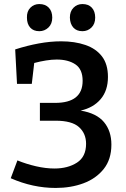

<svg xmlns="http://www.w3.org/2000/svg" viewBox="-20 -917 624 948"><path d="M255 11Q142 11 33 -37L66 -125Q110 -107 158 -96Q206 -85 249 -85Q315 -85 360 -114Q405 -143 405 -207Q405 -258 370 -289.5Q335 -321 255 -321H177V-409H252Q388 -409 388 -518Q388 -575 352.5 -599Q317 -623 260 -623Q236 -623 207.5 -618.5Q179 -614 149 -606L137 -503H64L55 -673Q114 -692 171.5 -702.5Q229 -713 282 -713Q349 -713 401.5 -695Q454 -677 483.5 -638.5Q513 -600 513 -537Q513 -470 477 -427.5Q441 -385 378 -371Q457 -358 493.5 -314Q530 -270 530 -203Q530 -130 492 -82.5Q454 -35 392 -12Q330 11 255 11ZM387 -763Q358 -763 342 -781Q326 -799 325 -830Q325 -861 343 -879Q361 -897 387 -897Q417 -897 433.5 -879Q450 -861 450 -830Q450 -799 431.5 -781Q413 -763 387 -763ZM174 -763Q145 -763 129 -781Q113 -799 113 -830Q112 -861 130 -879Q148 -897 174 -897Q204 -897 221 -879Q238 -861 238 -830Q238 -799 219 -781Q200 -763 174 -763Z"/></svg>

Font: Bitter SemiBold
Style: Regular
Weight: 600
Designer: Sol Matas, and Bitter project Authors
Foundry: Sol Matas
Version: Version 2.001